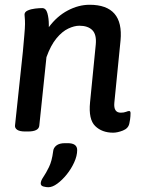

<svg xmlns="http://www.w3.org/2000/svg" viewBox="-20 -550 597 806"><path d="M455 7Q408 7 379.5 -21Q351 -49 358 -120L382 -363Q386 -405 367.5 -423.5Q349 -442 313 -442Q292 -442 266.5 -430Q241 -418 217 -389Q193 -360 175 -310L145 -23Q143 2 97 2H86Q63 2 52.5 -5Q42 -12 43 -23L76 -333Q79 -368 82 -401Q85 -434 85 -449Q85 -467 84 -475Q83 -483 83 -489Q83 -500 96.5 -506Q110 -512 127.5 -514Q145 -516 157 -516Q173 -516 179 -494.5Q185 -473 185 -446Q185 -440 185 -436Q219 -482 264.5 -506Q310 -530 356 -530Q500 -530 486 -380L460 -119Q456 -77 487 -77Q500 -77 509 -80.5Q518 -84 522 -84Q528 -84 528 -75Q528 -73 527.5 -62Q527 -51 523 -32Q519 -11 496 -2Q473 7 455 7ZM183 236Q174 236 162.5 233Q151 230 151 220Q151 209 162 193Q173 177 185.5 151.5Q198 126 203 86Q204 71 216.5 61Q229 51 253 51H264Q304 51 304 80Q304 104 291.5 131.5Q279 159 260 182.5Q241 206 220.5 221Q200 236 183 236Z"/></svg>

Font: Asap Medium
Style: Italic
Weight: 500
Italic angle: -6°
Designer: Pablo Cosgaya
Foundry: Omnibus-Type
Version: Version 3.001; ttfautohint (v1.8.3)